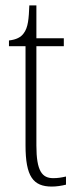

<svg xmlns="http://www.w3.org/2000/svg" viewBox="-20 -677 282 707"><path d="M171 10C188 10 207 7 223 3V-27C205 -23 193 -21 176 -21C135 -21 114 -47 114 -141V-507H215V-536H114V-657H88C86 -609 84 -576 67 -554C57 -540 40 -531 13 -528V-507H74V-142C74 -27 102 10 171 10Z"/></svg>

Font: Noto Serif Lao ExtraCondensed ExtraLight
Style: Regular
Weight: 200
Width: 2
Designer: Monotype Design Team
Foundry: Monotype Imaging Inc.
Version: Version 2.003